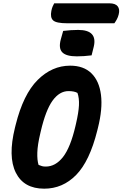

<svg xmlns="http://www.w3.org/2000/svg" viewBox="-20 -1115 737 1155"><path d="M360 -929Q382 -932 406.5 -933.5Q431 -935 450 -935Q568 -935 544 -834L531 -782Q509 -779 485.5 -777.5Q462 -776 442 -776Q378 -776 354.5 -800.5Q331 -825 346 -879ZM402 -720Q483 -720 530 -674Q577 -628 587.5 -544Q598 -460 569 -345L565 -329Q519 -145 438 -62.5Q357 20 246 20Q123 20 75 -76.5Q27 -173 70 -347L74 -363Q120 -548 206.5 -634Q293 -720 402 -720ZM222 -311Q206 -244 204.5 -197.5Q203 -151 212 -123Q224 -118 233 -115.5Q242 -113 255 -113Q314 -113 359 -170.5Q404 -228 434 -357L437 -370Q453 -439 455 -482Q457 -525 446 -556Q427 -567 392 -567Q338 -567 296.5 -510Q255 -453 225 -324ZM306 -1095H638Q674 -1095 688 -1077Q702 -1059 694 -1028Q690 -1012 683 -999Q676 -986 668 -975H385Q318 -975 299.5 -992.5Q281 -1010 289 -1050Q292 -1065 296.5 -1075.5Q301 -1086 306 -1095Z"/></svg>

Font: Recursive Mn Csl St XBd
Style: Italic
Weight: 800
Italic angle: -15°
Monospace: yes
Version: Version 1.079;hotconv 1.0.112;makeotfexe 2.5.65598; ttfautoh